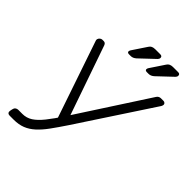

<svg xmlns="http://www.w3.org/2000/svg" viewBox="-247 -1004 1127 1127"><g transform="rotate(45 317.0 -440.0)"><path d="M39 0Q29 0 24 -6Q19 -12 21 -22L24 -37Q26 -48 33.5 -54Q41 -60 51 -60H85Q119 -60 147 -78Q175 -96 205.5 -134Q236 -172 275 -232L569 -685Q574 -693 581 -696.5Q588 -700 595 -700H617Q625 -700 630 -694Q635 -688 633 -680Q632 -676 631 -673.5Q630 -671 628 -668L323 -204Q289 -153 261 -114.5Q233 -76 205 -50.5Q177 -25 145.5 -12.5Q114 0 73 0ZM257 -166 86 -668Q85 -671 84.5 -673.5Q84 -676 85 -680Q87 -688 94 -694Q101 -700 109 -700H120Q127 -700 132 -696.5Q137 -693 140 -685L297 -233ZM428 -750Q414 -750 414 -761Q414 -764 415.5 -767.5Q417 -771 419 -774L477 -861Q483 -871 492.5 -875.5Q502 -880 518 -880H558Q574 -880 574 -866Q574 -857 567 -850L476 -764Q460 -750 443 -750ZM280 -750Q266 -750 266 -761Q266 -764 267.5 -767.5Q269 -771 271 -774L329 -861Q335 -871 344.5 -875.5Q354 -880 370 -880H410Q426 -880 426 -866Q426 -857 419 -850L328 -764Q312 -750 295 -750Z"/></g></svg>

Font: Rubik Light Light
Style: Italic
Weight: 300
Italic angle: -12°
Version: Version 2.104